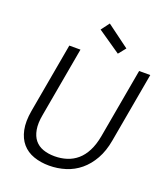

<svg xmlns="http://www.w3.org/2000/svg" viewBox="-161 -1014 984 1132"><g transform="rotate(20 330.5 -448.0)"><path d="M151 -699H221L143 -260Q133 -206 140 -167Q147 -128 167 -103.5Q187 -79 219 -67.5Q251 -56 292 -56Q332 -56 368 -67.5Q404 -79 432.5 -103.5Q461 -128 481 -167Q501 -206 511 -260L589 -699H659L581 -260Q569 -191 540.5 -140.5Q512 -90 472 -57Q432 -24 382.5 -8.5Q333 7 280 7Q227 7 183 -8.5Q139 -24 110.5 -57Q82 -90 71.5 -140.5Q61 -191 73 -260ZM331 -903 473 -798 436 -752 292 -851Z"/></g></svg>

Font: SVN-Poppins Light
Style: Italic
Weight: 300
Italic angle: -10°
Designer: Ninad Kale (Devanagari), Jonny Pinhorn (Latin)
Foundry: Indian Type Foundry
Version: Version 3.002 2017; ttfautohint (v1.8.3)